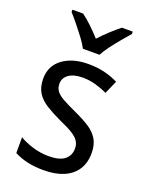

<svg xmlns="http://www.w3.org/2000/svg" viewBox="-145 -841 719 927"><g transform="rotate(20 214.0 -378.0)"><path d="M387 -147Q387 -96 364 -61Q341 -26 298.5 -8Q256 10 196 10Q147 10 110 1Q73 -8 45 -23V-104Q73 -87 113.5 -74.5Q154 -62 196 -62Q252 -62 278 -83Q304 -104 304 -140Q304 -161 294 -177Q284 -193 259.5 -208.5Q235 -224 191 -243Q146 -264 113 -284.5Q80 -305 62 -333.5Q44 -362 44 -405Q44 -471 94.5 -508.5Q145 -546 227 -546Q271 -546 308.5 -537Q346 -528 380 -511L350 -443Q321 -457 289 -466Q257 -475 223 -475Q177 -475 151.5 -457Q126 -439 126 -409Q126 -387 137.5 -371.5Q149 -356 175 -341.5Q201 -327 245 -307Q289 -287 321 -266.5Q353 -246 370 -217.5Q387 -189 387 -147ZM175 -606Q163 -629 143.5 -655Q124 -681 102.5 -707.5Q81 -734 63 -754V-766H118Q141 -749 167 -724.5Q193 -700 217 -673Q243 -701 267.5 -723.5Q292 -746 317 -766H373V-754Q356 -735 334 -708.5Q312 -682 292 -655.5Q272 -629 260 -606Z"/></g></svg>

Font: Noto Sans Hebrew SemiCondensed
Style: Regular
Weight: 400
Width: 4
Designer: Monotype Design Team
Foundry: Monotype Imaging Inc.
Version: Version 2.003